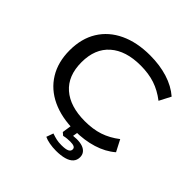

<svg xmlns="http://www.w3.org/2000/svg" viewBox="-225 -910 1301 1301"><g transform="rotate(45 425.5 -259.5)"><path d="M489 9Q364 9 272 -34Q180 -77 130 -158.5Q80 -240 80 -352Q80 -465 130 -546Q180 -627 272.5 -670.5Q365 -714 490 -714Q583 -714 660 -690Q737 -666 791 -619L748 -536Q691 -580 630.5 -600Q570 -620 493 -620Q352 -620 273 -550.5Q194 -481 194 -352Q194 -222 272.5 -153.5Q351 -85 493 -85Q570 -85 630.5 -105Q691 -125 748 -169L791 -86Q737 -39 659.5 -15Q582 9 489 9ZM496 195Q464 195 433.5 189.5Q403 184 383 174L401 124Q427 133 447.5 137.5Q468 142 495 142Q535 142 552.5 133.5Q570 125 570 108Q570 94 557.5 88Q545 82 520 82Q506 82 490.5 83.5Q475 85 459 89L439 72L453 -20H517L504 57L475 48Q494 43 510 41Q526 39 540 39Q573 39 595.5 47Q618 55 630.5 71Q643 87 643 110Q643 138 626 157Q609 176 575.5 185.5Q542 195 496 195Z"/></g></svg>

Font: Nunito Sans 10pt Expanded Medium
Style: Regular
Weight: 500
Width: 7
Designer: Vernon Adams
Foundry: Vernon Adams
Version: Version 3.101;gftools[0.9.27]